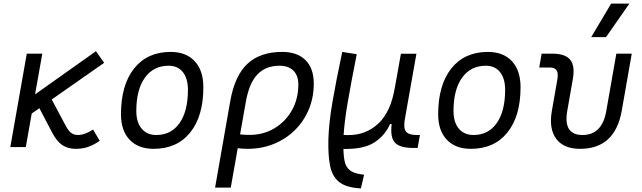

<svg xmlns="http://www.w3.org/2000/svg" viewBox="-20 -815 3556 1064"><path d="M37.1 0 128.4 -517.6H214.4L174.3 -292L511.7 -531.2L557.1 -466.8L266.6 -263.7L345.2 -116.2Q359.4 -89.4 375 -78.1Q390.6 -66.9 411.6 -66.9Q450.2 -66.9 495.6 -97.2L532.7 -34.7Q498 -10.7 467.3 -0.5Q436.5 9.8 400.4 9.8Q356.9 9.8 325.9 -10.5Q294.9 -30.8 268.6 -81.1L198.2 -215.3L155.8 -186L123 0Z M831.1 9.8Q746.1 9.8 698.2 -40.8Q650.4 -91.3 650.4 -181.2Q650.4 -344.2 723.4 -435.8Q796.4 -527.3 925.8 -527.3Q1011.2 -527.3 1059.1 -475.8Q1106.9 -424.3 1106.9 -331.5Q1106.9 -170.9 1033.9 -80.6Q960.9 9.8 831.1 9.8ZM846.2 -66.9Q928.7 -66.9 975.1 -133.1Q1021.5 -199.2 1021.5 -317.4Q1021.5 -379.9 993.4 -415.3Q965.3 -450.7 914.6 -450.7Q830.6 -450.7 783 -384.5Q735.4 -318.4 735.4 -200.2Q735.4 -137.2 764.9 -102.1Q794.4 -66.9 846.2 -66.9Z M1544.4 -527.3Q1627.4 -527.3 1673.1 -481.7Q1718.8 -436 1718.8 -351.6Q1718.8 -274.4 1691.2 -208.5Q1663.6 -142.6 1613.8 -93.5Q1564 -44.4 1497.1 -17.3Q1430.2 9.8 1351.6 9.8Q1325.2 9.8 1297.4 6.3L1258.8 224.6H1171.9L1255.9 -253.9Q1280.3 -394.5 1350.6 -460.9Q1420.9 -527.3 1544.4 -527.3ZM1310.5 -70.3Q1334.5 -67.4 1362.3 -67.4Q1439.5 -67.4 1500.7 -104Q1562 -140.6 1597.7 -203.9Q1633.3 -267.1 1633.3 -346.7Q1633.3 -396 1606.2 -423.3Q1579.1 -450.7 1529.8 -450.7Q1451.7 -450.7 1406 -402.1Q1360.4 -353.5 1342.3 -250.5Z M1980 229 1972.2 228.5Q1896.5 223.6 1858.6 192.9Q1820.8 162.1 1809.1 103Q1797.4 43.9 1799.8 -44.9Q1802.7 -135.3 1822.3 -249.3Q1841.8 -363.3 1876.5 -527.3L1957 -514.6Q1925.3 -355 1907 -248.3Q1888.7 -141.6 1884.3 -66.9L1910.2 -66.4Q2007.8 -65.9 2077.4 -131.1Q2147 -196.3 2169.4 -336.9V-335.9L2201.7 -517.1H2287.6L2223.6 -154.8Q2214.8 -106 2229.5 -86.4Q2244.1 -66.9 2289.6 -66.9H2307.1L2294.4 4.9H2269.5Q2197.3 4.9 2169.4 -23.7Q2141.6 -52.2 2150.4 -127.9H2141.6Q2113.3 -63.5 2054.4 -25.6Q1995.6 12.2 1887.7 10.3H1883.3Q1883.8 51.8 1890.4 80.8Q1897 109.9 1917 127Q1937 144 1977.5 150.4L1997.6 153.3Z M2588.9 9.8Q2503.9 9.8 2456.1 -40.8Q2408.2 -91.3 2408.2 -181.2Q2408.2 -344.2 2481.2 -435.8Q2554.2 -527.3 2683.6 -527.3Q2769 -527.3 2816.9 -475.8Q2864.7 -424.3 2864.7 -331.5Q2864.7 -170.9 2791.7 -80.6Q2718.8 9.8 2588.9 9.8ZM2604 -66.9Q2686.5 -66.9 2732.9 -133.1Q2779.3 -199.2 2779.3 -317.4Q2779.3 -379.9 2751.2 -415.3Q2723.1 -450.7 2672.4 -450.7Q2588.4 -450.7 2540.8 -384.5Q2493.2 -318.4 2493.2 -200.2Q2493.2 -137.2 2522.7 -102.1Q2552.2 -66.9 2604 -66.9Z M3194.8 9.8Q3103.5 9.8 3062.3 -45.9Q3021 -101.6 3038.1 -200.2L3068.4 -372.6Q3074.7 -409.2 3064.7 -425Q3054.7 -440.9 3025.9 -440.9H2968.3L2981.4 -517.6H3040Q3112.8 -517.6 3140.1 -483.6Q3167.5 -449.7 3154.3 -376L3123.5 -200.2Q3100.1 -66.9 3208 -66.9Q3316.9 -66.9 3339.8 -200.2L3395.5 -517.6H3481L3425.3 -200.2Q3387.7 9.8 3194.8 9.8ZM3256.3 -609.4 3366.7 -794.9H3467.8L3338.4 -609.4Z"/></svg>

Font: Cascadia Code NF SemiLight
Style: Italic
Weight: 350
Italic angle: -10°
Monospace: yes
Designer: Aaron Bell
Foundry: Saja Typeworks
Version: Version 2404.023; ttfautohint (v1.8.4)